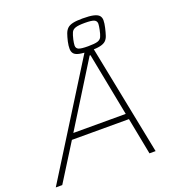

<svg xmlns="http://www.w3.org/2000/svg" viewBox="-167 -968 999 1088"><g transform="rotate(-20 333.0 -424.0)"><path d="M-17 0 413 -688H448L585 0H548L505 -222H161L22 0ZM182 -256H498L424 -637H419ZM433 -661Q390 -661 366.5 -666Q343 -671 334 -682.5Q325 -694 325 -711Q325 -720 326 -730.5Q327 -741 330 -754Q336 -780 342.5 -798Q349 -816 360.5 -827Q372 -838 393.5 -843Q415 -848 452 -848Q495 -848 518.5 -842.5Q542 -837 551.5 -826Q561 -815 561 -798Q561 -788 559.5 -778Q558 -768 555 -754Q549 -728 543 -710Q537 -692 525.5 -681.5Q514 -671 492 -666Q470 -661 433 -661ZM429 -689Q469 -689 486.5 -694.5Q504 -700 510.5 -714.5Q517 -729 522 -754Q524 -765 525.5 -773.5Q527 -782 527 -789Q527 -806 512.5 -813Q498 -820 456 -820Q417 -820 399.5 -814Q382 -808 375.5 -794Q369 -780 363 -754Q361 -744 359.5 -735Q358 -726 358 -719Q358 -702 372.5 -695.5Q387 -689 429 -689Z"/></g></svg>

Font: Saira Thin
Style: Italic
Weight: 100
Italic angle: -12°
Designer: Hector Gatti with collaboration of the Omnibus-Type team
Foundry: Omnibus-Type
Version: Version 1.101